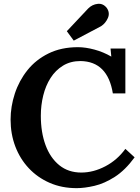

<svg xmlns="http://www.w3.org/2000/svg" viewBox="-20 -961 728 997"><path d="M566 -476Q539 -642 398 -644Q346 -644 307 -620Q268 -596 242.5 -556Q217 -516 204.5 -465Q192 -414 192 -360Q192 -274 216.5 -207.5Q241 -141 288 -103Q335 -65 402 -65Q465 -65 527 -97.5Q589 -130 631 -188L679 -144Q630 -77 576 -42.5Q522 -8 470.5 4Q419 16 378 16Q301 16 238 -11.5Q175 -39 129.5 -87.5Q84 -136 59.5 -200.5Q35 -265 35 -340Q35 -408 57 -475Q79 -542 122.5 -596.5Q166 -651 232 -683.5Q298 -716 385 -716Q424 -716 470.5 -703.5Q517 -691 558 -667L554 -709H631V-476ZM363 -750 327 -799 438 -917Q459 -938 487.5 -941Q516 -944 535 -919Q552 -894 540 -867Q528 -840 505 -825Z"/></svg>

Font: Lora
Style: Bold
Weight: 700
Designer: Olga Karpushina, Alexei Vanyashin (Cyrillic)
Foundry: Cyreal
Version: Version 3.006; ttfautohint (v1.8.4.7-5d5b);gftools[0.9.30]